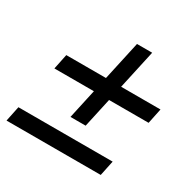

<svg xmlns="http://www.w3.org/2000/svg" viewBox="-152 -670 796 798"><g transform="rotate(30 246.0 -270.5)"><path d="M198.2 -143.1 286.1 -543.9H358.9L271 -143.1ZM-24.4 2.9 -9.3 -69.8H442.9L427.7 2.9ZM39.6 -284.2 54.7 -356.9H506.8L491.7 -284.2Z"/></g></svg>

Font: Reddit Sans
Style: Italic
Weight: 400
Italic angle: -11.25°
Designer: Stephen Hutchings
Version: Version 1.013